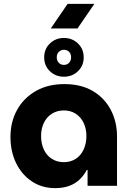

<svg xmlns="http://www.w3.org/2000/svg" viewBox="-20 -959 677 991"><path d="M264 12Q196 12 144 -23Q92 -58 63 -117.5Q34 -177 34 -252Q34 -330 68 -391.5Q102 -453 164.5 -489Q227 -525 312 -525Q398 -525 458.5 -489.5Q519 -454 551.5 -392.5Q584 -331 584 -255V0H432V-82H428Q414 -55 392 -33.5Q370 -12 338.5 0Q307 12 264 12ZM310 -122Q345 -122 371.5 -139.5Q398 -157 412 -188Q426 -219 426 -257Q426 -294 412 -324Q398 -354 371.5 -371.5Q345 -389 310 -389Q274 -389 247 -371.5Q220 -354 206 -324Q192 -294 192 -257Q192 -219 206 -188Q220 -157 247 -139.5Q274 -122 310 -122ZM310 -563Q267 -563 237.5 -591.5Q208 -620 208 -663Q208 -706 237.5 -734.5Q267 -763 310 -763Q353 -763 382.5 -734.5Q412 -706 412 -663Q412 -620 382.5 -591.5Q353 -563 310 -563ZM310 -624Q326 -624 336.5 -635Q347 -646 347 -663Q347 -681 336.5 -691.5Q326 -702 310 -702Q295 -702 284 -691.5Q273 -681 273 -663Q273 -646 283.5 -635Q294 -624 310 -624ZM242 -812 329 -939H467L380 -812Z"/></svg>

Font: MuseoModerno Thin
Style: Bold
Weight: 700
Version: Version 1.003